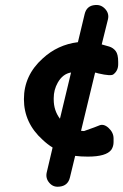

<svg xmlns="http://www.w3.org/2000/svg" viewBox="-20 -611 483 752"><path d="M424.8 -68.8Q424.8 -68.8 424.8 -54.7Q424.8 -37.6 416 -24.4Q396 2.4 324.2 2.4Q296.4 2.4 274.4 -0.5Q274.4 -1 253.9 84Q246.1 117.2 211.9 120.1Q211.9 120.1 210.9 120.1Q188 122.6 172.9 104.7Q157.7 86.9 163.1 64Q163.1 64 186 -33.2Q165.5 -45.9 147 -63.5Q73.7 -129.4 73.7 -222.7Q73.7 -315.9 147 -381.8Q205.6 -436 285.2 -445.8Q285.2 -445.8 311.5 -555.7Q319.3 -588.9 352.5 -591.3Q352.5 -591.3 353.5 -591.3Q376.5 -593.3 392.6 -575.2Q408.2 -557.6 402.8 -535.2Q402.8 -535.2 378.4 -437Q391.6 -433.6 407.7 -428.7Q423.3 -423.8 433.1 -411.1Q442.9 -398.4 442.9 -368.7Q442.9 -368.7 442.9 -359.4Q442.9 -334.5 424.8 -320.3Q416 -311.5 364.3 -323.7Q358.9 -325.7 352.5 -326.7Q352.5 -326.7 297.4 -98.6Q302.7 -97.7 309.1 -97.7Q358.9 -115.2 367.2 -119.1Q385.7 -127.9 405.3 -109.9Q424.8 -91.8 424.8 -68.8ZM258.3 -327.1Q225.6 -321.8 206.1 -287.1Q190.4 -259.3 190.4 -226.6Q190.4 -226.6 190.4 -221.2Q190.4 -178.2 214.8 -146Q214.8 -146.5 258.3 -327.1Z"/></svg>

Font: Dyuthi
Style: Regular
Weight: 400
Designer: Hiran Venugopalan, Hussain K H and Suresh P for Sawthanthra Malayalam Computing (SMC)
Version: Version 3.0.0+20221109